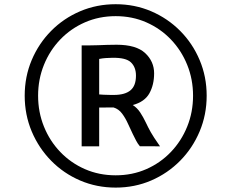

<svg xmlns="http://www.w3.org/2000/svg" viewBox="-20 -916 1077 894"><path d="M95 -470.4Q95 -559 127.6 -636.3Q160.3 -713.7 218.1 -772.1Q275.9 -830.6 353 -863.5Q430.1 -896.4 518.6 -896.4Q607.2 -896.4 684.1 -863.5Q760.9 -830.6 819 -772.1Q877 -713.7 909.6 -636.3Q942.3 -559 942.3 -470.4Q942.3 -381.8 909.6 -304.2Q877 -226.6 819 -167.7Q760.9 -108.8 684.1 -75.6Q607.2 -42.5 518.6 -42.5Q430.1 -42.5 353 -75.6Q275.9 -108.8 218.1 -167.7Q160.3 -226.6 127.6 -304.2Q95 -381.8 95 -470.4ZM157.4 -470.4Q157.4 -393.9 184.6 -326.7Q211.7 -259.4 260.7 -208.4Q309.7 -157.3 375.5 -128.5Q441.3 -99.7 518.6 -99.7Q595.8 -99.7 661.3 -128.5Q726.9 -157.3 775.7 -208.4Q824.6 -259.4 851.7 -326.7Q878.9 -393.9 878.9 -470.4Q878.9 -546.7 851.7 -614Q824.6 -681.2 775.7 -732.2Q726.9 -783.2 661.3 -812Q595.8 -840.8 518.6 -840.8Q441.3 -840.8 375.5 -812Q309.7 -783.2 260.7 -732.2Q211.7 -681.2 184.6 -614Q157.4 -546.7 157.4 -470.4ZM441.8 -234.7H360.2V-704.7Q367.1 -704.7 379.5 -704.7Q391.9 -704.7 398.6 -704.7Q417.3 -704.7 437.1 -705.5Q456.9 -706.2 478.2 -707Q499.5 -707.7 522.9 -707.7Q614.1 -707.7 655.9 -668.8Q697.6 -629.8 697.6 -574.6Q697.6 -521.2 675.6 -481.5Q653.6 -441.9 598.2 -426.9Q618.5 -414 632.8 -392.4Q647 -370.8 658.6 -346.3Q670.1 -321.8 682.1 -300.5Q689.4 -287.4 698.1 -274.4Q706.9 -261.4 725.1 -234.7L631.2 -235.1Q620.8 -247.5 613.8 -261.2Q606.8 -274.9 598.7 -291.1Q587.8 -312.9 576.2 -339.2Q564.6 -365.5 548.6 -387Q532.7 -408.5 508.5 -415.7Q503.7 -415.7 491.5 -415.6Q479.3 -415.4 465.4 -415.4Q451.4 -415.4 441.8 -415.4ZM441.8 -641.6V-476.3Q448.2 -475.5 462.3 -474.9Q476.5 -474.2 491 -474.1Q505.5 -474 512.7 -474Q562.4 -474.4 587.7 -495.6Q613.1 -516.7 613.1 -563.9Q613.1 -603.1 589.7 -625.6Q566.3 -648.1 502.6 -646.9Q486.8 -646.4 473.3 -645.7Q459.8 -645 441.8 -641.6Z"/></svg>

Font: Merriweather Sans Variable Regular
Style: Italic
Weight: 300
Italic angle: -8°
Designer: Eben Sorkin
Foundry: Eben Sorkin
Version: Version 2.001